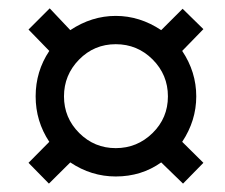

<svg xmlns="http://www.w3.org/2000/svg" viewBox="-20 -561 540 460"><path d="M366.2 -171.9Q318.8 -138.2 257.3 -138.2Q198.7 -138.2 148.4 -171.9L97.2 -121.1L48.3 -170.9L98.1 -221.2Q65.4 -270.5 65.4 -330.1Q65.4 -390.1 98.1 -439L48.3 -490.2L99.1 -541L148.4 -488.8Q199.7 -522.9 257.3 -522.9Q314.9 -522.9 366.2 -488.8L417.5 -540L467.3 -491.2L416.5 -439Q450.2 -388.7 450.2 -330.1Q450.2 -272 416.5 -221.2L467.3 -170.9L418.5 -121.1ZM257.3 -455.1Q205.6 -455.1 169.4 -418.2Q133.3 -381.3 133.3 -330.1Q133.3 -278.8 169.7 -242.4Q206.1 -206.1 257.3 -206.1Q308.6 -206.1 345.5 -242.2Q382.3 -278.3 382.3 -330.1Q382.3 -381.8 345.7 -418.5Q309.1 -455.1 257.3 -455.1Z"/></svg>

Font: Liberation Serif
Style: Bold Italic
Weight: 700
Italic angle: -16.333°
Designer: Steve Matteson
Foundry: Ascender Corporation
Version: Version 2.1.5